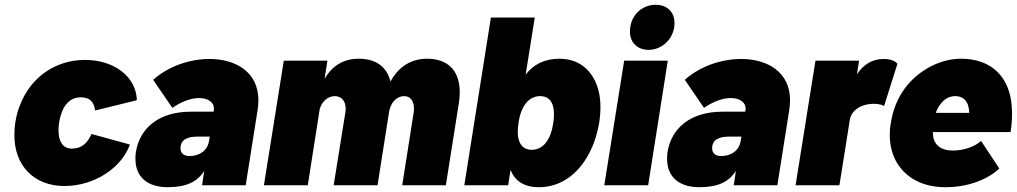

<svg xmlns="http://www.w3.org/2000/svg" viewBox="-20 -773 4242 801"><path d="M249 3C371 3 486 -70 522 -170L362 -214C343 -173 319 -153 279 -153C240 -153 224 -187 224 -229C224 -240 225 -252 227 -264C230 -282 236 -302 243 -317C257 -345 280 -367 316 -367C353 -367 371 -351 377 -312L551 -355C548 -453 457 -523 334 -523C211 -523 108 -450 64 -336C55 -314 48 -289 44 -263C41 -244 40 -226 40 -208C40 -84 120 3 249 3Z M854 -527C771 -527 681 -496 619 -440L699 -323C738 -350 778 -364 811 -364C850 -364 877 -344 872 -312L871 -307H776C643 -307 563 -239 547 -139C545 -129 545 -119 545 -110C545 -31 600 8 679 8C757 8 803 -14 832 -60L823 0H1005L1055 -316C1057 -330 1058 -343 1058 -355C1058 -473 963 -527 854 -527ZM771 -122C744 -122 733 -136 733 -155C733 -188 759 -203 802 -203H855L852 -185C846 -145 812 -122 771 -122Z M1762 -528C1698 -528 1645 -498 1609 -433C1594 -495 1547 -528 1477 -528C1413 -528 1366 -499 1334 -444L1346 -520H1164L1081 0H1264L1314 -319C1324 -351 1348 -372 1377 -372C1405 -372 1422 -351 1422 -320C1422 -315 1422 -310 1421 -305L1372 0H1555L1603 -305C1609 -345 1635 -372 1666 -372C1692 -372 1707 -352 1707 -321C1707 -316 1707 -311 1706 -305L1658 0H1840L1894 -341C1897 -358 1898 -373 1898 -388C1898 -478 1849 -528 1762 -528Z M2478 -391C2461 -462 2411 -528 2314 -528C2250 -528 2205 -503 2173 -462L2211 -700H2028L1917 0H2100L2110 -64C2127 -21 2162 8 2229 8C2323 8 2401 -52 2446 -150C2464 -187 2474 -228 2480 -262C2483 -284 2485 -305 2485 -326C2485 -348 2483 -369 2478 -391ZM2259 -180C2247 -163 2226 -148 2198 -148C2172 -148 2155 -161 2147 -182C2142 -194 2140 -206 2140 -223C2140 -233 2141 -245 2143 -259C2148 -295 2158 -321 2173 -341C2188 -360 2208 -372 2233 -372C2259 -372 2276 -360 2284 -339C2289 -328 2291 -311 2291 -295C2291 -282 2290 -269 2288 -259C2283 -226 2274 -200 2259 -180Z M2686 -565C2744 -565 2794 -614 2794 -677C2794 -723 2763 -753 2716 -753C2656 -753 2608 -707 2608 -641C2608 -596 2639 -565 2686 -565ZM2501 0H2684L2766 -520H2584Z M3072 -527C2989 -527 2899 -496 2837 -440L2917 -323C2956 -350 2996 -364 3029 -364C3068 -364 3095 -344 3090 -312L3089 -307H2994C2861 -307 2781 -239 2765 -139C2763 -129 2763 -119 2763 -110C2763 -31 2818 8 2897 8C2975 8 3021 -14 3050 -60L3041 0H3223L3273 -316C3275 -330 3276 -343 3276 -355C3276 -473 3181 -527 3072 -527ZM2989 -122C2962 -122 2951 -136 2951 -155C2951 -188 2977 -203 3020 -203H3073L3070 -185C3064 -145 3030 -122 2989 -122Z M3666 -527C3617 -527 3581 -502 3555 -463L3564 -520H3382L3299 0H3482L3525 -271C3531 -312 3567 -331 3596 -337C3606 -339 3616 -340 3625 -340C3646 -340 3663 -335 3668 -330L3724 -507C3717 -516 3699 -527 3666 -527Z M3955 -145C3912 -145 3886 -162 3876 -191C3873 -200 3872 -211 3872 -222H4196C4200 -247 4202 -272 4202 -297C4202 -323 4200 -348 4195 -371C4173 -469 4102 -528 3989 -528C3894 -528 3796 -471 3743 -387C3716 -344 3703 -302 3696 -257C3693 -241 3692 -225 3692 -210C3692 -165 3703 -125 3723 -92C3762 -30 3829 8 3926 8C4013 8 4097 -21 4149 -70L4073 -185C4043 -158 3996 -145 3955 -145ZM3965 -372C3991 -372 4009 -360 4018 -336C4021 -326 4023 -315 4024 -302H3884C3889 -317 3896 -329 3904 -339C3920 -360 3940 -372 3965 -372Z"/></svg>

Font: Arthouse Owned Black
Style: Italic
Weight: 900
Italic angle: -10°
Designer: Jeremy Tribby
Foundry: Tribby Type
Version: Version 1.000;PS 001.000;hotconv 1.0.88;makeotf.lib2.5.64775